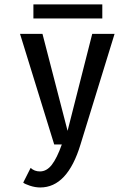

<svg xmlns="http://www.w3.org/2000/svg" viewBox="-20 -653 610 868"><path d="M131 -633H442.5V-569.5H131ZM172 -500 285.5 -61.5 397 -500H498L344 0Q285 194.5 162 194.5Q139 194.5 115 186.5Q91 178.5 85 172.5L118.5 106Q135.5 122 160.5 122Q191 122 214.2 92Q237.5 62 259.5 0H225L70.5 -500Z"/></svg>

Font: League Mono Narrow
Style: Regular
Weight: 400
Width: 3
Designer: Tyler Finck
Foundry: The League of Moveable Type / Tyler Finck
Version: Version 2.210